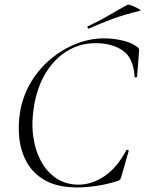

<svg xmlns="http://www.w3.org/2000/svg" viewBox="-20 -803 632 836"><path d="M316 13Q232 13 178.5 -16.5Q125 -46 97.5 -95Q70 -144 64 -202.5Q58 -261 68 -319Q81 -390 116.5 -448Q152 -506 203 -548Q254 -590 313.5 -613Q373 -636 433 -636Q474 -636 514 -626.5Q554 -617 577 -599Q584 -594 585 -590Q586 -586 585 -575L577 -470Q576 -466 571 -466Q566 -466 566 -470Q561 -551 514.5 -583Q468 -615 396 -615Q329 -615 273.5 -581.5Q218 -548 180.5 -487.5Q143 -427 129 -346Q116 -274 124.5 -211Q133 -148 159 -100.5Q185 -53 226.5 -26Q268 1 322 1Q380 1 435 -36Q490 -73 530 -149Q532 -152 537 -150Q542 -148 540 -145L510 -39Q506 -26 503.5 -22Q501 -18 492 -15Q445 0 399.5 6.5Q354 13 316 13ZM368 -679Q364 -677 361.5 -682.5Q359 -688 363 -689Q413 -712 453.5 -736Q494 -760 535 -782Q538 -784 548.5 -780.5Q559 -777 570.5 -771.5Q582 -766 588.5 -761.5Q595 -757 590 -756Q523 -740 471 -721Q419 -702 368 -679Z"/></svg>

Font: Cormorant Light
Style: Italic
Weight: 300
Italic angle: -10°
Designer: Christian Thalmann (Catharsis Fonts)
Foundry: Catharsis Fonts
Version: Version 4.000